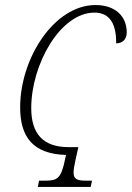

<svg xmlns="http://www.w3.org/2000/svg" viewBox="-20 -742 523 762"><path d="M130 0H340L345 -25H321C288 -25 272 -30 272 -57C272 -69 275 -86 280 -109L291 -158H253C151 -158 104 -211 104 -313C104 -486 219 -692 355 -692C418 -692 442 -643 441 -570C466 -570 483 -586 483 -613C483 -679 436 -722 359 -722C196 -722 60 -512 60 -316C60 -199 110 -131 242 -127L238 -109C223 -35 208 -25 161 -25H135Z"/></svg>

Font: Noto Serif Condensed ExtraLight
Style: Italic
Weight: 200
Width: 3
Italic angle: -12°
Designer: Monotype Design Team
Foundry: Monotype Imaging Inc.
Version: Version 2.013